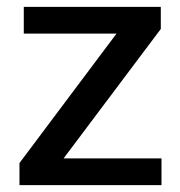

<svg xmlns="http://www.w3.org/2000/svg" viewBox="-20 -537 521 557"><path d="M36.5 0V-64L318 -439.5H49V-517H446.5V-453L164.5 -77.5H448.5V0Z"/></svg>

Font: Public Sans Medium
Style: Regular
Weight: 500
Designer: The Public Sans Project Authors: Dan O. Williams and USWDS (Libre Franklin designed by Pablo Impallari and Rodrigo Fuenz
Version: Version 1.007